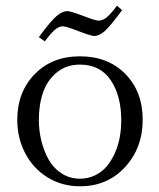

<svg xmlns="http://www.w3.org/2000/svg" viewBox="-20 -651 563 678"><path d="M41 -228Q41 -325.7 102.3 -388.9Q163.6 -452.1 262.2 -452.1Q361.8 -452.1 422.9 -389.6Q483.9 -327.1 483.9 -228Q483.9 -129.4 421.9 -61.3Q359.9 6.8 262.2 6.8Q198.2 6.8 147.2 -25.1Q96.2 -57.1 68.6 -110.6Q41 -164.1 41 -228ZM117.2 -228Q117.2 -189.5 126.2 -153.1Q135.3 -116.7 152.3 -86.7Q169.4 -56.6 198 -38.3Q226.6 -20 262.2 -20Q291.5 -20 315.9 -32Q340.3 -43.9 356.9 -63.7Q373.5 -83.5 385.5 -110.1Q397.5 -136.7 402.8 -166Q408.2 -195.3 408.2 -226.1Q408.2 -312.5 371.1 -367.7Q334 -422.9 262.2 -422.9Q214.4 -422.9 180.9 -395.5Q147.5 -368.2 132.3 -325.2Q117.2 -282.2 117.2 -228ZM117.2 -520Q159.2 -577.1 179.9 -594.5Q200.7 -611.8 217.8 -611.8Q229 -611.8 273.2 -595Q317.4 -578.1 328.1 -578.1Q342.8 -578.1 357.4 -590.3Q372.1 -602.5 393.1 -630.9L411.1 -615.2Q368.7 -557.6 349.4 -540.8Q330.1 -523.9 313 -523.9Q301.8 -523.9 257.3 -541Q212.9 -558.1 202.1 -558.1Q188 -558.1 173.8 -545.9Q159.7 -533.7 138.2 -504.9Z"/></svg>

Font: Dehuti Alt
Style: Book
Weight: 400
Version: Version 1.2